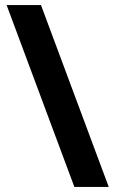

<svg xmlns="http://www.w3.org/2000/svg" viewBox="-20 -734 453 754"><path d="M141 -714 407 0H272L6 -714Z"/></svg>

Font: Noto Sans Tangsa
Style: Regular
Weight: 400
Designer: David Williams
Foundry: Google LLC
Version: Version 1.504